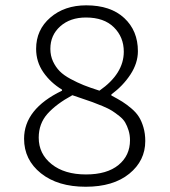

<svg xmlns="http://www.w3.org/2000/svg" viewBox="-20 -692 640 724"><path d="M303.2 12.2Q197.8 12.2 134.3 -38.6Q70.8 -89.4 70.8 -168.9Q70.8 -281.2 213.9 -350.1V-354Q170.4 -380.4 143.3 -419.7Q116.2 -459 116.2 -507.8Q116.2 -579.6 169.7 -625.7Q223.1 -671.9 305.2 -671.9Q397 -671.9 448.5 -624Q500 -576.2 500 -499Q500 -454.1 471.9 -411.1Q443.8 -368.2 399.9 -335.9V-332Q424.8 -318.8 441.2 -308.6Q457.5 -298.3 475.6 -283Q493.7 -267.6 503.9 -251.2Q514.2 -234.9 521 -211.4Q527.8 -188 527.8 -160.2Q527.8 -85.9 467.5 -36.9Q407.2 12.2 303.2 12.2ZM355 -350.1Q446.8 -414.1 446.8 -497.1Q446.8 -552.2 409.4 -589.1Q372.1 -626 304.2 -626Q244.6 -626 207.3 -592.8Q169.9 -559.6 169.9 -507.8Q169.9 -481.9 179.9 -460.4Q189.9 -439 205.1 -423.6Q220.2 -408.2 246.1 -394.3Q272 -380.4 295.9 -370.8Q319.8 -361.3 355 -350.1ZM304.2 -34.2Q383.3 -34.2 426.8 -69.8Q470.2 -105.5 470.2 -163.1Q470.2 -183.1 464.8 -200.2Q459.5 -217.3 452.1 -230Q444.8 -242.7 429.7 -254.6Q414.6 -266.6 402.3 -274.4Q390.1 -282.2 366.7 -292Q343.3 -301.8 328.4 -307.1Q313.5 -312.5 284.2 -322.3Q263.7 -329.1 252.9 -333Q191.9 -299.8 158.9 -262.7Q126 -225.6 126 -172.9Q126 -111.8 174.6 -73Q223.1 -34.2 304.2 -34.2Z"/></svg>

Font: Office Code Pro D Light
Style: Regular
Weight: 300
Designer: Nathan Rutzky & Paul D. Hunt
Foundry: Adobe Systems Incorporated
Version: Version 1.004;PS 001.004;hotconv 1.0.70;makeotf.lib2.5.58329